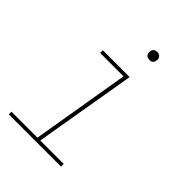

<svg xmlns="http://www.w3.org/2000/svg" viewBox="-205 -809 910 910"><g transform="rotate(45 250.0 -353.5)"><path d="M19 0V-18H193L276 -512H119V-530H299L212 -18H369V0ZM308 -654Q301 -654 295 -656Q289 -658 285.5 -663Q282 -668 281 -674Q280 -680 282 -687Q282 -691 284.5 -695Q287 -699 290.5 -702Q294 -705 298.5 -706Q303 -707 308 -707Q314 -707 320 -704.5Q326 -702 329.5 -697Q333 -692 334 -686Q335 -680 333 -673Q333 -669 330.5 -665Q328 -661 324.5 -658Q321 -655 316.5 -654.5Q312 -654 308 -654Z"/></g></svg>

Font: iosevka_custom_sans_ss08 Thin
Style: Italic
Weight: 100
Italic angle: -10°
Designer: Belleve Invis
Foundry: Belleve Invis
Version: Version 10.3.0; ttfautohint (v1.8.3)